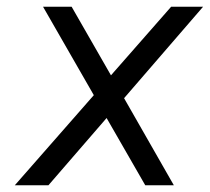

<svg xmlns="http://www.w3.org/2000/svg" viewBox="-20 -551 624 571"><path d="M24 0H124L297 -200L412 0H497L349 -259L584 -531H489L310 -327L193 -531H108L259 -268Z"/></svg>

Font: Exo
Style: Regular Italic
Weight: 400
Designer: Natanael Gama
Version: Version 1.00